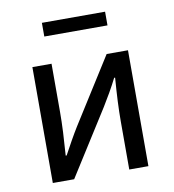

<svg xmlns="http://www.w3.org/2000/svg" viewBox="-76 -726 717 793"><g transform="rotate(-10 282.5 -329.5)"><path d="M81.9 0V-486H162.2V-284.1Q162.2 -244.7 160 -199.3Q157.7 -153.8 153.9 -102.1H157.9Q172.3 -128.8 189.5 -159.5Q206.8 -190.2 220.5 -212.2L393.3 -486H482.8V0H402.5V-201.9Q402.5 -240.6 404.6 -286.1Q406.8 -331.6 410.8 -383.9H406.8Q393.1 -356.3 375.8 -326.2Q358.6 -296.1 344.2 -273.1L171.4 0ZM152.3 -601.9V-659.3H417.3V-601.9Z"/></g></svg>

Font: Source Sans Variable
Style: Regular
Weight: 200
Designer: Paul D. Hunt
Foundry: Adobe Systems Incorporated
Version: Version 3.006;hotconv 1.0.111;makeotfexe 2.5.65597